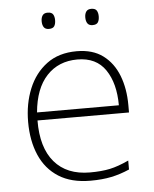

<svg xmlns="http://www.w3.org/2000/svg" viewBox="-52 -757 649 811"><g transform="rotate(-5 272.5 -351.5)"><path d="M288 -540Q356 -540 399.5 -507.5Q443 -475 464.5 -419.5Q486 -364 486 -294V-263H98Q97 -148 149.5 -86.5Q202 -25 300 -25Q349 -25 384.5 -32.5Q420 -40 465 -61V-23Q426 -6 387.5 2Q349 10 299 10Q218 10 164.5 -24Q111 -58 84.5 -119Q58 -180 58 -260Q58 -337 84 -400.5Q110 -464 161 -502Q212 -540 288 -540ZM288 -505Q208 -505 158 -451.5Q108 -398 99 -297H446Q446 -390 407 -447.5Q368 -505 288 -505ZM152 -679Q152 -694 158.5 -703.5Q165 -713 180 -713Q197 -713 203 -703.5Q209 -694 209 -679Q209 -663 203 -653.5Q197 -644 180 -644Q165 -644 158.5 -653.5Q152 -663 152 -679ZM337 -679Q337 -694 343.5 -703.5Q350 -713 365 -713Q382 -713 388 -703.5Q394 -694 394 -679Q394 -663 388 -653.5Q382 -644 365 -644Q350 -644 343.5 -653.5Q337 -663 337 -679Z"/></g></svg>

Font: Noto Sans Devanagari ExtraLight
Style: Regular
Weight: 200
Designer: Jelle Bosma - Monotype Design Team
Foundry: Monotype Imaging Inc.
Version: Version 2.004; ttfautohint (v1.8.4.7-5d5b)